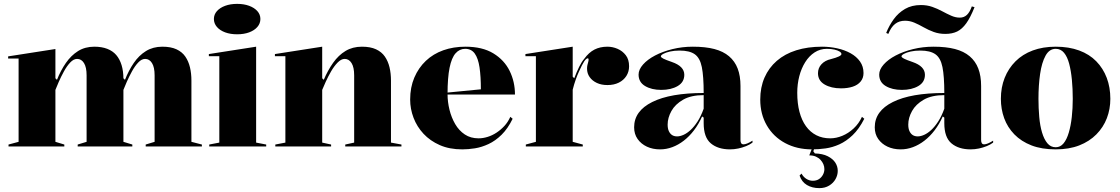

<svg xmlns="http://www.w3.org/2000/svg" viewBox="-20 -756 5780 991"><path d="M24 0V-10L76 -24V-454H22V-465L266 -503V-352L274 -344Q293 -392 320 -431Q347 -470 383 -492.5Q419 -515 467 -515Q505 -515 533.5 -504Q562 -493 580 -472Q598 -451 607.5 -420Q617 -389 617 -349V-24L663 -10V0H381V-10L427 -24V-367Q427 -409 413.5 -430.5Q400 -452 378 -452Q360 -452 342.5 -433.5Q325 -415 310 -387.5Q295 -360 283.5 -334Q272 -308 266 -292V-24L312 -10V0ZM732 0V-10L778 -24V-367Q778 -409 764.5 -430.5Q751 -452 729 -452Q711 -452 693.5 -433.5Q676 -415 661 -387.5Q646 -360 634.5 -334Q623 -308 617 -292V-352L625 -344Q644 -392 670.5 -431Q697 -470 733.5 -492.5Q770 -515 818 -515Q862 -515 891 -501.5Q920 -488 936.5 -464Q953 -440 960.5 -408.5Q968 -377 968 -340V-24L1022 -10V0Z M1204 -579Q1169 -579 1142 -589Q1115 -599 1099.5 -617Q1084 -635 1084 -658Q1084 -681 1099.5 -698.5Q1115 -716 1142 -726Q1169 -736 1204 -736Q1239 -736 1266 -726Q1293 -716 1308.5 -698.5Q1324 -681 1324 -658Q1324 -635 1308.5 -617Q1293 -599 1266 -589Q1239 -579 1204 -579ZM1060 0V-10L1112 -20V-466H1058V-477L1302 -515V-20L1354 -10V0Z M2052 -10V0H1762V-10L1808 -20V-367Q1808 -409 1794.5 -430.5Q1781 -452 1759 -452Q1741 -452 1722.5 -433Q1704 -414 1688.5 -387Q1673 -360 1661 -333.5Q1649 -307 1643 -292V-20L1689 -10V0H1401V-10L1453 -20V-466H1399V-477L1643 -515V-352L1651 -344Q1672 -393 1699.5 -432Q1727 -471 1763.5 -493Q1800 -515 1848 -515Q1892 -515 1921 -501.5Q1950 -488 1966.5 -464Q1983 -440 1990.5 -408.5Q1998 -377 1998 -340V-20Z M2382 -515Q2470 -515 2526.5 -480.5Q2583 -446 2610.5 -390Q2638 -334 2638 -268H2287V-278L2462 -295Q2462 -362 2455 -408.5Q2448 -455 2430.5 -479.5Q2413 -504 2381 -504Q2352 -504 2331.5 -481Q2311 -458 2300.5 -406.5Q2290 -355 2290 -270Q2290 -230 2300 -189.5Q2310 -149 2329.5 -115.5Q2349 -82 2379 -62Q2409 -42 2450 -42Q2473 -42 2497 -49.5Q2521 -57 2543 -71.5Q2565 -86 2583.5 -106Q2602 -126 2614 -153L2626 -143Q2601 -92 2569 -60.5Q2537 -29 2501.5 -12.5Q2466 4 2431.5 9.5Q2397 15 2366 15Q2300 15 2250 -7Q2200 -29 2166 -65.5Q2132 -102 2114.5 -148Q2097 -194 2097 -242Q2097 -305 2118.5 -355.5Q2140 -406 2178 -442Q2216 -478 2268 -496.5Q2320 -515 2382 -515Z M2694 0V-10L2746 -24V-466H2692V-477L2936 -515V-360L2944 -352Q2956 -384 2969 -410.5Q2982 -437 2996 -453Q3019 -485 3048 -500Q3077 -515 3115 -515Q3142 -515 3167.5 -504Q3193 -493 3210 -471Q3227 -449 3227 -414Q3227 -386 3213 -364Q3199 -342 3174 -329.5Q3149 -317 3115 -317Q3084 -317 3060.5 -328Q3037 -339 3023.5 -358Q3010 -377 3010 -402Q3010 -412 3012 -420.5Q3014 -429 3016 -436Q3018 -443 3018 -448Q3018 -455 3014 -455Q3006 -455 2995.5 -439.5Q2985 -424 2968 -386Q2960 -369 2951.5 -345Q2943 -321 2936 -293V-24L2988 -10V0Z M3556 -515Q3621 -515 3667 -503Q3713 -491 3743 -465.5Q3773 -440 3787.5 -402Q3802 -364 3802 -312V-33Q3802 -23 3805.5 -17Q3809 -11 3818 -11Q3826 -11 3838 -16Q3850 -21 3864 -30V-20Q3851 -10 3831.5 -2Q3812 6 3790.5 10.5Q3769 15 3748 15Q3686 15 3649 -16Q3612 -47 3612 -120Q3612 -129 3612 -133Q3612 -137 3612 -140.5Q3612 -144 3612 -149L3604 -155Q3586 -115 3562 -83.5Q3538 -52 3509.5 -30Q3481 -8 3450 3.5Q3419 15 3387 15Q3349 15 3319 1Q3289 -13 3271 -38.5Q3253 -64 3253 -99Q3253 -183 3346.5 -229.5Q3440 -276 3612 -276Q3612 -362 3602.5 -409.5Q3593 -457 3566 -476Q3539 -495 3488 -495Q3460 -495 3438 -490Q3416 -485 3403.5 -478Q3391 -471 3391 -465Q3391 -460 3403.5 -453.5Q3416 -447 3448 -436Q3512 -414 3512 -370Q3512 -332 3478 -312Q3444 -292 3393 -292Q3343 -292 3309.5 -312Q3276 -332 3276 -371Q3276 -397 3299 -423Q3322 -449 3361 -469.5Q3400 -490 3450.5 -502.5Q3501 -515 3556 -515ZM3612 -265Q3547 -265 3506 -241.5Q3465 -218 3445.5 -183Q3426 -148 3426 -113Q3426 -92 3432.5 -78.5Q3439 -65 3449.5 -58.5Q3460 -52 3475 -52Q3490 -52 3508 -60Q3526 -68 3544.5 -85Q3563 -102 3580.5 -129Q3598 -156 3612 -195Z M4171 15Q4093 15 4032.5 -17.5Q3972 -50 3938 -108.5Q3904 -167 3904 -242Q3904 -305 3926 -355.5Q3948 -406 3989.5 -442Q4031 -478 4090 -496.5Q4149 -515 4223 -515Q4263 -515 4301.5 -506.5Q4340 -498 4370.5 -481Q4401 -464 4419 -438.5Q4437 -413 4437 -379Q4437 -353 4422 -335Q4407 -317 4381 -308.5Q4355 -300 4321 -300Q4270 -300 4236 -320Q4202 -340 4202 -378Q4202 -405 4220 -424.5Q4238 -444 4269 -451Q4323 -465 4323 -477Q4323 -484 4313.5 -490Q4304 -496 4287 -500Q4270 -504 4248 -504Q4213 -504 4184.5 -485.5Q4156 -467 4136 -435Q4116 -403 4105.5 -362.5Q4095 -322 4095 -277Q4095 -222 4106.5 -178.5Q4118 -135 4140 -104.5Q4162 -74 4193.5 -58Q4225 -42 4265 -42Q4296 -42 4327.5 -55Q4359 -68 4386 -93Q4413 -118 4429 -153L4441 -143Q4414 -90 4381 -58.5Q4348 -27 4312.5 -11Q4277 5 4241 10Q4205 15 4171 15ZM4209 215Q4172 215 4145 199Q4118 183 4107 150L4117 140Q4127 158 4142.5 167.5Q4158 177 4175 177Q4194 177 4207 168.5Q4220 160 4227.5 146Q4235 132 4235 117Q4235 104 4230 92Q4225 80 4215.5 69.5Q4206 59 4191.5 52.5Q4177 46 4157 46L4175 0H4186L4178 25L4186 36Q4226 37 4252.5 50.5Q4279 64 4291.5 83.5Q4304 103 4304 126Q4304 148 4292.5 168.5Q4281 189 4259.5 202Q4238 215 4209 215Z M4798 -515Q4863 -515 4909 -503Q4955 -491 4985 -465.5Q5015 -440 5029.5 -402Q5044 -364 5044 -312V-33Q5044 -23 5047.5 -17Q5051 -11 5060 -11Q5068 -11 5080 -16Q5092 -21 5106 -30V-20Q5093 -10 5073.5 -2Q5054 6 5032.5 10.5Q5011 15 4990 15Q4928 15 4891 -16Q4854 -47 4854 -120Q4854 -129 4854 -133Q4854 -137 4854 -140.5Q4854 -144 4854 -149L4846 -155Q4828 -115 4804 -83.5Q4780 -52 4751.5 -30Q4723 -8 4692 3.5Q4661 15 4629 15Q4591 15 4561 1Q4531 -13 4513 -38.5Q4495 -64 4495 -99Q4495 -183 4588.5 -229.5Q4682 -276 4854 -276Q4854 -362 4844.5 -409.5Q4835 -457 4808 -476Q4781 -495 4730 -495Q4702 -495 4680 -490Q4658 -485 4645.5 -478Q4633 -471 4633 -465Q4633 -460 4645.5 -453.5Q4658 -447 4690 -436Q4754 -414 4754 -370Q4754 -332 4720 -312Q4686 -292 4635 -292Q4585 -292 4551.5 -312Q4518 -332 4518 -371Q4518 -397 4541 -423Q4564 -449 4603 -469.5Q4642 -490 4692.5 -502.5Q4743 -515 4798 -515ZM4854 -265Q4789 -265 4748 -241.5Q4707 -218 4687.5 -183Q4668 -148 4668 -113Q4668 -92 4674.5 -78.5Q4681 -65 4691.5 -58.5Q4702 -52 4717 -52Q4732 -52 4750 -60Q4768 -68 4786.5 -85Q4805 -102 4822.5 -129Q4840 -156 4854 -195ZM4859 -581Q4827 -581 4799.5 -591Q4772 -601 4747.5 -615Q4723 -629 4699.5 -639Q4676 -649 4651 -649Q4621 -649 4600 -632.5Q4579 -616 4565 -581L4554 -586Q4569 -624 4593 -657Q4617 -690 4651.5 -710Q4686 -730 4733 -730Q4765 -730 4792 -720.5Q4819 -711 4843 -698Q4867 -685 4889.5 -675Q4912 -665 4934 -665Q4956 -665 4971 -679.5Q4986 -694 4996 -723L5010 -719Q4989 -666 4967.5 -636Q4946 -606 4920.5 -593.5Q4895 -581 4859 -581Z M5429 -515Q5497 -515 5550 -495.5Q5603 -476 5638.5 -439.5Q5674 -403 5692.5 -354Q5711 -305 5711 -246Q5711 -193 5693 -146Q5675 -99 5639 -62.5Q5603 -26 5550.5 -5.5Q5498 15 5429 15Q5357 15 5304 -5.5Q5251 -26 5215.5 -62.5Q5180 -99 5163 -146Q5146 -193 5146 -246Q5146 -305 5165.5 -354Q5185 -403 5221.5 -439.5Q5258 -476 5310.5 -495.5Q5363 -515 5429 -515ZM5429 -504Q5396 -504 5376.5 -468.5Q5357 -433 5348.5 -374.5Q5340 -316 5340 -246Q5340 -198 5344 -152.5Q5348 -107 5358.5 -72Q5369 -37 5386 -16.5Q5403 4 5429 4Q5453 4 5469.5 -16Q5486 -36 5496.5 -71.5Q5507 -107 5512 -152Q5517 -197 5517 -246Q5517 -298 5512.5 -344.5Q5508 -391 5498.5 -427Q5489 -463 5472 -483.5Q5455 -504 5429 -504Z"/></svg>

Font: Kalnia Thin SemiBold
Style: Regular
Weight: 600
Version: Version 1.105